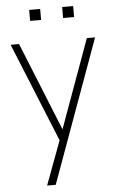

<svg xmlns="http://www.w3.org/2000/svg" viewBox="-63 -762 631 1044"><g transform="rotate(-5 253.0 -240.0)"><path d="M317 -660V-720H377V-660ZM137 -660V-720H197V-660ZM151 240 240 0.5 20 -540H66L261 -57.5L436 -540H481L198 240Z"/></g></svg>

Font: Vela Sans ExtLt
Style: Regular
Weight: 200
Designer: Principal design: Mikhail Sharanda - project Manrope.
Design modification: Ravid Balaliev
Foundry: Mikhail Sharanda
Version: Version 1.001